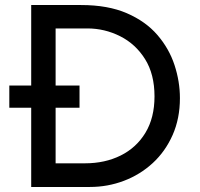

<svg xmlns="http://www.w3.org/2000/svg" viewBox="-20 -743 794 763"><path d="M104 0V-723H302Q409 -723 484 -690.5Q559 -658 605.5 -604Q652 -550 673.5 -484.5Q695 -419 695 -353Q695 -272 666 -206.5Q637 -141 587 -95Q537 -49 472.5 -24.5Q408 0 337 0ZM201 -94H318Q397 -94 459.5 -125Q522 -156 558 -215.5Q594 -275 594 -360Q594 -448 556.5 -508Q519 -568 457.5 -599Q396 -630 327 -630H201ZM17 -403H296V-315H17Z"/></svg>

Font: Synthetic
Style: Regular
Weight: 400
Designer: Santiago Orozco
Foundry: Typemade
Version: Version 2.000; ttfautohint (v1.8.4.7-5d5b)